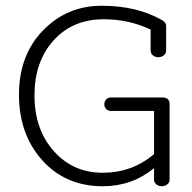

<svg xmlns="http://www.w3.org/2000/svg" viewBox="-20 -638 669 668"><path d="M516 -13V-53Q439 10 338 10Q208 10 127 -80.5Q46 -171 46 -308.5Q46 -446 129.5 -532Q213 -618 334 -618Q455 -618 542 -569Q558 -561 558 -548V-462Q558 -452 550 -445.5Q542 -439 531 -439Q520 -439 512 -445.5Q504 -452 504 -462V-535Q429 -571 341 -571Q233 -571 166.5 -497.5Q100 -424 100 -306Q100 -188 167 -112.5Q234 -37 337 -37Q440 -37 516 -102V-252H366Q356 -252 349.5 -258.5Q343 -265 343 -275Q343 -285 349.5 -292Q356 -299 366 -299H544Q570 -299 570 -276V-13Q570 -3 562 3.5Q554 10 543 10Q532 10 524 3.5Q516 -3 516 -13Z"/></svg>

Font: Flamenco
Style: Regular
Weight: 400
Designer: Luciano Vergara
Foundry: Luciano Vergara
Version: Version 1.003